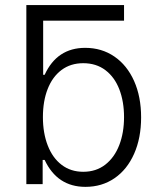

<svg xmlns="http://www.w3.org/2000/svg" viewBox="-20 -727 622 758"><path d="M469.7 -645.5H150.4V-431.6H156.2Q205.1 -538.1 316.4 -538.1Q381.3 -538.1 431.4 -503.9Q481.4 -469.7 509.3 -407.5Q537.1 -345.2 537.1 -263.7Q537.1 -182.1 509.5 -119.9Q481.9 -57.6 432.1 -23.4Q382.3 10.7 317.4 10.7Q206.1 10.7 156.2 -95.7H148.4V0H84V-707H469.7ZM308.6 -48.8Q359.4 -48.8 395.8 -77.1Q432.1 -105.5 450.9 -154.3Q469.7 -203.1 469.7 -264.6Q469.7 -325.7 451.2 -374Q432.6 -422.4 396.2 -450Q359.9 -477.5 308.6 -477.5Q258.8 -477.5 222.9 -450.7Q187 -423.8 168.2 -375.7Q149.4 -327.6 149.4 -264.6Q149.4 -201.7 168.5 -152.6Q187.5 -103.5 223.4 -76.2Q259.3 -48.8 308.6 -48.8Z"/></svg>

Font: Pretendard JP Light
Style: Regular
Weight: 300
Designer: Base glyphs from Inter by Rasmus Andersson; Hangeul glyphs from Noto Sans CJK(Source Han Sans) by Jang Soo-young and Kan
Foundry: Kil Hyung-jin
Version: Version 1.309